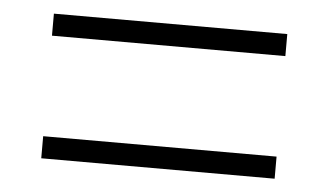

<svg xmlns="http://www.w3.org/2000/svg" viewBox="-33 -537 652 381"><g transform="rotate(5 293.0 -346.0)"><path d="M60.5 -202.1V-246.1H525.4V-202.1ZM60.5 -446.3V-490.2H525.4V-446.3Z"/></g></svg>

Font: Cascadia Code NF ExtraLight
Style: Regular
Weight: 200
Monospace: yes
Designer: Aaron Bell
Foundry: Saja Typeworks
Version: Version 2404.023; ttfautohint (v1.8.4)